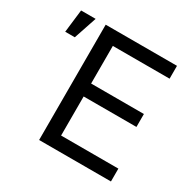

<svg xmlns="http://www.w3.org/2000/svg" viewBox="-161 -888 1048 1049"><g transform="rotate(30 363.5 -364.0)"><path d="M214.8 0V-727.5H664.6V-646.5H306.6V-409.2H639.6V-327.6H306.6V-81.1H668V0ZM42.5 -583.5 59.6 -727.5H151.4L103 -583.5Z"/></g></svg>

Font: Inter 18pt
Style: Regular
Weight: 400
Designer: Rasmus Andersson
Foundry: rsms
Version: Version 4.001;git-66647c0bb